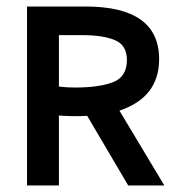

<svg xmlns="http://www.w3.org/2000/svg" viewBox="-20 -570 549 590"><path d="M63 0H161V-215Q191 -213 205 -213Q233 -213 248 -214L374 0H485L347 -230Q469 -271 469 -388Q469 -550 243 -550H63ZM233 -462Q297 -462 333.5 -446.5Q370 -431 370 -386Q370 -334 327.5 -317.5Q285 -301 209 -301Q186 -301 161 -304V-462Z"/></svg>

Font: Cambay Devanagari
Style: Regular
Weight: 700
Designer: Pooja Saxena
Foundry: Pooja Saxena
Version: Version 1.095;PS 001.095;hotconv 1.0.70;makeotf.lib2.5.58329